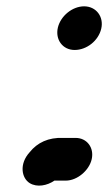

<svg xmlns="http://www.w3.org/2000/svg" viewBox="-20 -531 354 607"><path d="M270 -28C278 -64 255 -95 219 -95H180C133 -97 98 -80 74 -50C40 -13 48 32 74 48C97 62 129 56 152 40H188C224 40 262 8 270 -28ZM163 -444C154 -406 178 -373 216 -373C254 -373 291 -402 300 -440C309 -478 284 -511 246 -511C209 -511 172 -481 163 -444Z"/></svg>

Font: Electronic
Style: UltThkIt
Weight: 900
Version: Version 1.011